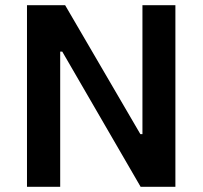

<svg xmlns="http://www.w3.org/2000/svg" viewBox="-20 -720 781 740"><path d="M84 0H212V-521H220L522 0H656V-700H529V-203H521L231 -700H84Z"/></svg>

Font: Fixel Display SemiBold
Style: Regular
Weight: 600
Designer: AlfaBravo + MacPaw
Foundry: Kyrylo Tkachov, Marchela Mozhyna, Serhii Makarenko, Maria Weinstein, Zakhar Kryvoshyya
Version: Version 1.211